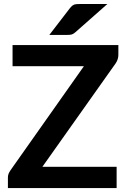

<svg xmlns="http://www.w3.org/2000/svg" viewBox="-20 -951 645 971"><path d="M578.6 -723.1V-673.3Q578.6 -651.4 565.4 -631.3L194.3 -107.4H569.8V0H20V-53.2Q20 -63.5 23.4 -72.3Q26.4 -79.6 32.7 -89.4L404.3 -616.2H43.5V-723.1ZM385.7 -930.7H522.9L360.8 -787.6Q351.1 -778.8 341.8 -776.4Q334 -774.4 318.8 -774.4H229.5L334 -910.2Q339.8 -917.5 344.2 -921.4Q351.1 -926.3 355 -927.7Q358.9 -929.2 368.7 -930.2Q373 -930.7 385.7 -930.7Z"/></svg>

Font: Lato-SemiBold
Style: Bold
Weight: 500
Designer: Lukasz Dziedzic with Adam Twardoch and Botio Nikoltchev
Foundry: tyPoland Lukasz Dziedzic
Version: ""